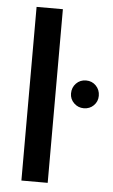

<svg xmlns="http://www.w3.org/2000/svg" viewBox="-52 -736 453 771"><g transform="rotate(5 175.0 -350.0)"><path d="M64 0V-700H170V0ZM288 -311Q265 -311 248.5 -327Q232 -343 232 -366Q232 -390 248 -406.5Q264 -423 288 -423Q312 -423 328 -406.5Q344 -390 344 -366Q344 -343 328 -327Q312 -311 288 -311Z"/></g></svg>

Font: Rethink Sans Medium
Style: Regular
Weight: 500
Designer: The Rethink Sans project authors (Hans Thiessen). DM Sans designed by Colophon Foundry.
Foundry: Rethink Communications LLC
Version: Version 1.001